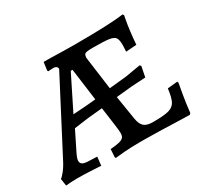

<svg xmlns="http://www.w3.org/2000/svg" viewBox="-144 -845 1116 1048"><g transform="rotate(-30 414.0 -321.0)"><path d="M400 -96Q400 -113 394 -155L379 -264L285 -255L197 -243L137 -122Q123 -93 123 -80Q123 -64 135.5 -57Q148 -50 178 -50L225 -48L219 6Q204 5 155.5 2.5Q107 0 69 0Q47 0 26.5 1.5Q6 3 -1 4L-8 -42Q-2 -43 17.5 -67Q37 -91 54 -125L285 -568Q283 -578 276.5 -582.5Q270 -587 259 -587Q249 -587 239.5 -586Q230 -585 227 -585L223 -591L230 -642H262Q364 -639 425 -639Q649 -639 733 -651L738 -643Q737 -637 732.5 -614Q728 -591 723 -551Q718 -511 715 -470L648 -465Q648 -470 649 -482.5Q650 -495 650 -507Q650 -539 641 -552.5Q632 -566 603 -570.5Q574 -575 505 -575Q477 -575 464.5 -573Q452 -571 448 -565Q444 -559 443 -545L471 -337L580 -348L674 -364L681 -357L668 -291L580 -286L480 -276L504 -127Q510 -90 527.5 -74.5Q545 -59 582 -59Q651 -59 681.5 -67Q712 -75 725 -98.5Q738 -122 745 -178L807 -184L811 -177Q808 -162 799 -109.5Q790 -57 784 -1L777 7L730 6Q556 0 497 0H462Q413 0 367.5 3.5Q322 7 309 9L306 2L309 -47Q348 -50 366.5 -55Q385 -60 392.5 -69Q400 -78 400 -96ZM372 -324 345 -526H334L228 -313L304 -318Z"/></g></svg>

Font: Alegreya Medium
Style: Regular
Weight: 500
Designer: Juan Pablo del Peral
Foundry: Huerta Tipografica
Version: Version 2.007; ttfautohint (v1.6)